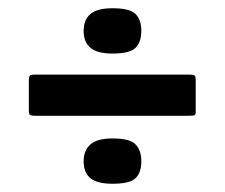

<svg xmlns="http://www.w3.org/2000/svg" viewBox="-20 -544 545 466"><path d="M323 -153Q323 -125 309 -111.5Q295 -98 253 -98Q216 -98 199.5 -111.5Q183 -125 183 -153Q183 -179 199.5 -193.5Q216 -208 253 -208Q295 -208 309 -193.5Q323 -179 323 -153ZM323 -469Q323 -442 309 -428Q295 -414 253 -414Q216 -414 199.5 -428Q183 -442 183 -469Q183 -496 199.5 -510Q216 -524 253 -524Q295 -524 309 -510Q323 -496 323 -469ZM66 -263Q54 -263 52 -266Q50 -269 50 -277V-348Q50 -358 52.5 -360.5Q55 -363 67 -363H438Q449 -363 452 -361Q455 -359 455 -349V-273Q455 -266 452.5 -264.5Q450 -263 436 -263Z"/></svg>

Font: Glory ExtraBold
Style: Regular
Weight: 800
Designer: Robert Leuschke
Foundry: Robert Leuschke
Version: Version 1.011